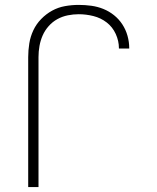

<svg xmlns="http://www.w3.org/2000/svg" viewBox="-20 -763 640 783"><path d="M95 0V-530Q95 -558 99.5 -586Q104 -614 116 -639.5Q128 -665 148 -685.5Q168 -706 192.5 -719.5Q217 -733 245 -738Q273 -743 301 -743Q327 -743 352.5 -739.5Q378 -736 401.5 -726.5Q425 -717 445 -701Q465 -685 479 -663.5Q493 -642 500 -617Q507 -592 507 -567V-565H465V-566Q465 -596 452 -624.5Q439 -653 415 -671.5Q391 -690 361 -697.5Q331 -705 301 -705Q279 -705 256.5 -700.5Q234 -696 214 -685Q194 -674 178.5 -656.5Q163 -639 154 -618.5Q145 -598 141 -575.5Q137 -553 137 -530V0Z"/></svg>

Font: Iosevka Extralight Extended
Style: Regular
Weight: 200
Width: 7
Monospace: yes
Designer: Belleve Invis
Foundry: Belleve Invis
Version: Version 32.5.0; ttfautohint (v1.8.4)